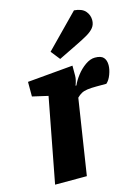

<svg xmlns="http://www.w3.org/2000/svg" viewBox="-114 -811 640 876"><g transform="rotate(-15 206.0 -373.0)"><path d="M35 0 111 -399 37 -416V-485L252 -504V-457Q252 -446 249 -434Q246 -422 242 -412H246Q255 -433 273 -456.5Q291 -480 314.5 -496.5Q338 -513 360 -513Q389 -513 400.5 -500Q412 -487 412 -464Q412 -444 403 -420Q394 -396 380 -384H334Q307 -384 290 -381.5Q273 -379 262 -373Q251 -367 240 -356L185 0ZM206 -548 172 -591 324 -746Q361 -743 377 -724.5Q393 -706 393 -682Q393 -661 381.5 -646.5Q370 -632 348.5 -619.5Q327 -607 296 -592Z"/></g></svg>

Font: Faustina ExtraBold
Style: Italic
Weight: 800
Italic angle: -8°
Designer: Alfonso Garcia
Foundry: http://www.omnibus-type.com
Version: Version 1.200